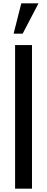

<svg xmlns="http://www.w3.org/2000/svg" viewBox="-20 -1129 282 1149"><path d="M70.3 0H171.4V-859.4H70.3ZM61.5 -927.7H115.7L210.4 -1108.9H107.4Z"/></svg>

Font: Antonio
Style: Regular
Weight: 400
Designer: Vernon Adams
Foundry: Vernon Adams
Version: Version 1.002